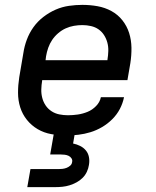

<svg xmlns="http://www.w3.org/2000/svg" viewBox="-20 -548 640 788"><path d="M252 8Q221 8 190.5 2.5Q160 -3 134.5 -18Q109 -33 90.5 -56Q72 -79 63 -107.5Q54 -136 54 -167.5Q54 -199 59 -231L76 -331Q80 -358 90 -385Q100 -412 117 -436Q134 -460 158 -478.5Q182 -497 208.5 -508.5Q235 -520 263 -524Q291 -528 318 -528Q350 -528 380.5 -522.5Q411 -517 437.5 -502.5Q464 -488 482.5 -464.5Q501 -441 510 -412.5Q519 -384 519.5 -352.5Q520 -321 515 -289L503 -219H153V-217Q150 -199 149.5 -181Q149 -163 153.5 -146Q158 -129 167.5 -115Q177 -101 191.5 -91.5Q206 -82 223.5 -78.5Q241 -75 259 -75Q279 -75 299.5 -78Q320 -81 339.5 -89Q359 -97 374.5 -113Q390 -129 394 -149H489Q484 -124 472 -101Q460 -78 441 -59Q422 -40 399 -26.5Q376 -13 351.5 -5.5Q327 2 302 5Q277 8 252 8ZM167 -301H421V-303Q424 -321 424.5 -339Q425 -357 420.5 -373.5Q416 -390 407 -404Q398 -418 384.5 -427.5Q371 -437 353.5 -441Q336 -445 318 -445Q301 -445 283.5 -442Q266 -439 249.5 -431.5Q233 -424 218.5 -411.5Q204 -399 194 -384Q184 -369 178 -352Q172 -335 169 -317ZM207 220H92L105 146H220Q228 146 236.5 145Q245 144 253 141Q261 138 268 132Q275 126 276 117Q278 109 273.5 102Q269 95 261.5 91.5Q254 88 245.5 87Q237 86 229 86H186L201 0H287L280 41Q295 44 309 51Q323 58 332.5 69.5Q342 81 345 96.5Q348 112 345 129Q343 143 336.5 157Q330 171 319 182Q308 193 294 200.5Q280 208 265.5 212.5Q251 217 236 218.5Q221 220 207 220Z"/></svg>

Font: Iosevka Md Ex Obl
Style: Regular
Weight: 500
Width: 7
Italic angle: -9°
Monospace: yes
Designer: Belleve Invis
Foundry: Belleve Invis
Version: Version 32.5.0; ttfautohint (v1.8.4)